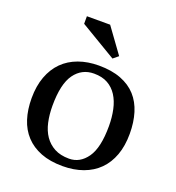

<svg xmlns="http://www.w3.org/2000/svg" viewBox="-137 -859 896 978"><g transform="rotate(20 311.0 -370.0)"><path d="M45 -262Q45 -328 64 -379Q83 -430 117.5 -464.5Q152 -499 201.5 -517Q251 -535 311 -535Q381 -535 431.5 -515.5Q482 -496 514 -460.5Q546 -425 561.5 -374.5Q577 -324 577 -262Q577 -196 558.5 -145.5Q540 -95 505.5 -60.5Q471 -26 421.5 -8Q372 10 311 10Q243 10 193 -9.5Q143 -29 110 -64.5Q77 -100 61 -150Q45 -200 45 -262ZM158 -262Q158 -214 167 -173Q176 -132 196.5 -102Q217 -72 249.5 -54.5Q282 -37 329 -37Q388 -37 426 -91Q464 -145 464 -262Q464 -310 455 -351.5Q446 -393 426.5 -423.5Q407 -454 376.5 -471Q346 -488 302 -488Q236 -488 197 -434Q158 -380 158 -262ZM391 -615 363 -592 167 -709V-750H293Z"/></g></svg>

Font: PT Serif Caption
Style: Regular
Weight: 400
Designer: A.Korolkova, O.Umpeleva, V.Yefimov
Foundry: ParaType Ltd
Version: Version 1.000W OFL